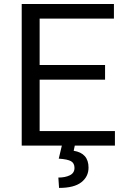

<svg xmlns="http://www.w3.org/2000/svg" viewBox="-20 -731 623 964"><path d="M557 0H89V-711H552V-637.5H179V-404.5H507.5V-331H179V-73H557ZM276.5 212.5 273 160.5Q307.5 160.5 330.8 149Q354 137.5 354 112Q354 88.5 336.8 78.5Q319.5 68.5 275 65.5L290.5 0H355.5L350 26Q424.5 38 424.5 110.5Q424.5 156 388.2 184.2Q352 212.5 276.5 212.5Z"/></svg>

Font: Roberto Sans
Style: Regular
Weight: 400
Designer: Google (font) & Cristiano Sobral (main changes)
Version: Version 1.500; ttfautohint (v1.8.4.7-5d5b-dirty)